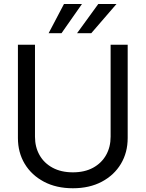

<svg xmlns="http://www.w3.org/2000/svg" viewBox="-20 -958 750 989"><path d="M549.8 -727.5H637.7V-247.1Q637.7 -172.4 602.8 -114Q567.9 -55.7 504.4 -22Q440.9 11.7 355.5 11.7Q270 11.7 206.3 -22Q142.6 -55.7 107.4 -114Q72.3 -172.4 72.3 -247.1V-727.5H160.2V-253.9Q160.2 -200.7 183.6 -159.2Q207 -117.7 251 -94Q294.9 -70.3 355.5 -70.3Q416 -70.3 459.5 -94Q502.9 -117.7 526.4 -159.2Q549.8 -200.7 549.8 -253.9ZM377 -787.1 486.3 -937.5H580.1L450.2 -787.1ZM230.5 -787.1 309.6 -937.5H402.3L296.9 -787.1Z"/></svg>

Font: Inter Display
Style: Regular
Weight: 400
Designer: Rasmus Andersson
Foundry: rsms
Version: Version 4.000;git-37864ae